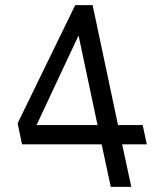

<svg xmlns="http://www.w3.org/2000/svg" viewBox="-20 -729 597 749"><path d="M536.6 -241.2 552.7 -166H456.5L492.2 0H412.1L376.5 -166H65.9L48.8 -248L273.4 -709H341.3L440.4 -241.2ZM287.1 -587.9H285.2L122.6 -241.2H360.4Z"/></svg>

Font: XB Khoramshahr
Style: Oblique
Weight: 400
Italic angle: 12°
Designer: Behnam
Foundry: Irmug
Version: Version 8.005 2009